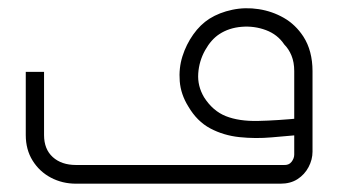

<svg xmlns="http://www.w3.org/2000/svg" viewBox="-20 -442 814 462"><path d="M163 0Q130 0 102.5 -14.5Q75 -29 58.5 -55.5Q42 -82 42 -117V-269H86V-117Q86 -83 107 -64Q128 -45 163 -45H662Q675 -44 681.5 -52.5Q688 -61 688 -70V-271Q688 -292 681.5 -308Q675 -324 664 -335Q648 -359 620 -369.5Q592 -380 561.5 -377.5Q531 -375 508 -360Q488 -347 473.5 -321Q459 -295 457 -265Q455 -235 471 -208Q492 -175 523.5 -162.5Q555 -150 601 -151Q647 -152 708 -158V-118Q673 -115 634 -111.5Q595 -108 556.5 -112Q518 -116 486 -133Q454 -150 433 -186Q415 -215 412.5 -246.5Q410 -278 419 -306.5Q428 -335 445 -359Q462 -383 484 -397Q508 -412 539 -418.5Q570 -425 602.5 -420Q635 -415 663 -399Q691 -383 710 -354Q721 -337 726.5 -316Q732 -295 732 -271V-77Q732 -58 722.5 -40Q713 -22 696 -11Q679 0 655 0Z"/></svg>

Font: Mada Light
Style: Regular
Weight: 300
Designer: Khaled Hosny
Version: Version 1.5